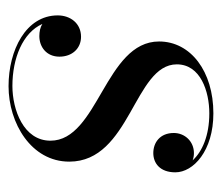

<svg xmlns="http://www.w3.org/2000/svg" viewBox="-55 -454 519 449"><g transform="rotate(90 204.5 -229.5)"><path d="M358 -132C358 -275 130.5 -283.5 130.5 -383.5C130.5 -439 194 -459.5 245 -459.5C297 -459.5 334.5 -443 355 -420.5C349.5 -422.5 344 -423.5 338 -423.5C310.5 -423.5 291 -402 291 -376.5C291 -344 313.5 -328.5 338 -328.5C361.5 -328.5 383 -344 383 -380C383 -422 333 -469 245 -469C147 -469 77 -416 77 -342C77 -216 309 -199.5 309 -88C309 -25 236.5 1 181 1C116.5 1 56.5 -23 36 -69C44 -64 54 -62 64.5 -62C89.5 -62 112.5 -78.5 112.5 -109C112.5 -138.5 93.5 -159.5 66 -159.5C34.5 -159.5 16 -134.5 16 -105C16 -30.5 97.5 10 181.5 10C268 10 358 -43 358 -132Z"/></g></svg>

Font: Bodoni* 24pt
Style: Italic
Weight: 400
Italic angle: -13°
Version: Version 2.3